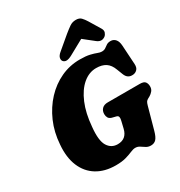

<svg xmlns="http://www.w3.org/2000/svg" viewBox="-218 -1103 1189 1267"><g transform="rotate(-30 376.0 -469.0)"><path d="M437.5 -712Q484.5 -712 513.5 -705Q542.5 -698 560 -691Q577.5 -684 591 -684Q609 -684 620.2 -692Q631.5 -700 643.2 -708Q655 -716 674.5 -716Q697 -716 711.2 -699.5Q725.5 -683 727.5 -651L736.5 -505Q738 -478 725.2 -464.5Q712.5 -451 694 -449Q650.5 -444.5 634.5 -488L618 -530.5Q603 -572 575 -590.5Q547 -609 502.5 -609Q448 -609 401.8 -569.8Q355.5 -530.5 325 -458.2Q294.5 -386 286.5 -287Q276 -186 302 -144Q328 -102 376.5 -102Q444 -102 460.5 -171.5L473 -224Q477.5 -241.5 475.2 -251.8Q473 -262 460.5 -265.5L428.5 -273.5Q411.5 -278.5 404.5 -290.5Q397.5 -302.5 397.5 -318.5Q397.5 -343.5 412.8 -359Q428 -374.5 457 -374.5H700.5Q731.5 -374.5 741.5 -360.8Q751.5 -347 751.5 -326.5Q751.5 -306 740 -292.5Q728.5 -279 715.5 -271.5L700 -263Q689 -257 684 -248.8Q679 -240.5 674.5 -224L628.5 -58Q617.5 -18 602.5 -1.5Q587.5 15 562 15Q541.5 15 526 5.2Q510.5 -4.5 496 -14.2Q481.5 -24 463 -24Q447.5 -24 426.5 -14.8Q405.5 -5.5 374.2 3.5Q343 12.5 296.5 12.5Q212.5 12.5 153.2 -23.8Q94 -60 65.5 -128Q37 -196 45 -290.5Q51 -381 84.5 -457.8Q118 -534.5 171.5 -591.8Q225 -649 293 -680.5Q361 -712 437.5 -712ZM402.5 -763.5Q354.5 -737 335 -760Q326.5 -770.5 330 -786.8Q333.5 -803 355 -820.5L450.5 -901Q477.5 -923 498.2 -937.2Q519 -951.5 545.5 -951.5Q572 -951.5 585.5 -937.5Q599 -923.5 613 -901L664.5 -816Q675 -798.5 669.8 -783.5Q664.5 -768.5 653.5 -760Q623.5 -738.5 592 -763.5L514.5 -825Z"/></g></svg>

Font: Fraunces 72pt S100 Black
Style: Italic
Weight: 900
Italic angle: -16°
Version: Version 1.000; ttfautohint (v1.8.3)